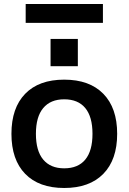

<svg xmlns="http://www.w3.org/2000/svg" viewBox="-20 -927 641 957"><path d="M300 10Q174 10 105.5 -60.5Q37 -131 37 -260Q37 -389 105.5 -459.5Q174 -530 300 -530Q426 -530 495 -459.5Q564 -389 564 -260Q564 -131 495 -60.5Q426 10 300 10ZM300 -88Q369 -88 405 -131.5Q441 -175 441 -260Q441 -345 405 -388.5Q369 -432 300 -432Q232 -432 195.5 -388.5Q159 -345 159 -260Q159 -175 195.5 -131.5Q232 -88 300 -88ZM232 -597V-733H368V-597ZM108 -813V-907H493V-813Z"/></svg>

Font: M PLUS 1 SemiBold
Style: Regular
Weight: 600
Designer: Coji Morishita
Foundry: UNDERFOREST DESIGN
Version: Version 1.001